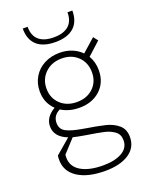

<svg xmlns="http://www.w3.org/2000/svg" viewBox="-166 -781 833 1076"><g transform="rotate(-20 250.5 -243.0)"><path d="M48 64Q48 48 50 39L139 -37Q64 -66 64 -129Q64 -184 124 -219Q77 -264 77 -333Q77 -381 100 -419Q123 -457 163.5 -478Q204 -499 255 -499Q294 -499 327.5 -485.5Q361 -472 384 -448L462 -517L483 -490L406 -420Q429 -382 429 -332Q429 -260 381 -215.5Q333 -171 256 -171Q195 -171 148 -200Q105 -179 105 -135Q105 -97 137 -80.5Q169 -64 236 -53Q317 -40 360.5 -29.5Q404 -19 434.5 6.5Q465 32 465 79Q465 142 412.5 176.5Q360 211 271 211Q167 211 107.5 172Q48 133 48 64ZM389 -334Q389 -392 351.5 -428.5Q314 -465 255 -465Q195 -465 156.5 -428Q118 -391 118 -335Q118 -278 156 -242Q194 -206 254 -206Q314 -206 351.5 -242Q389 -278 389 -334ZM271 178Q340 178 382.5 154Q425 130 425 84Q425 49 400 30.5Q375 12 339.5 4Q304 -4 233 -15Q185 -23 163 -29L91 49Q90 55 90 66Q90 120 138.5 149Q187 178 271 178ZM108 -697H137Q137 -644 167.5 -617.5Q198 -591 256 -591Q314 -591 344.5 -617.5Q375 -644 375 -697H404Q404 -631 366 -597Q328 -563 256 -563Q183 -563 145.5 -597Q108 -631 108 -697Z"/></g></svg>

Font: Hanken Grotesk ExtraLight
Style: Regular
Weight: 200
Designer: Alfredo Marco Pradil
Foundry: Hanken Design Co.
Version: Version 3.014